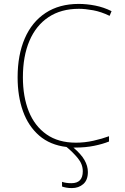

<svg xmlns="http://www.w3.org/2000/svg" viewBox="-20 -744 640 981"><path d="M364 10Q359 10 355 10Q394 43 411.5 73.5Q429 104 429 135Q429 176 405.5 196.5Q382 217 347 217Q331 217 318 214.5Q305 212 297 209V185Q316 192 345 192Q403 192 403 131Q403 95 377.5 64Q352 33 320 7Q236 -3 180.5 -51Q125 -99 97.5 -175.5Q70 -252 70 -349Q70 -463 106.5 -547.5Q143 -632 213 -678Q283 -724 382 -724Q423 -724 466.5 -715.5Q510 -707 550 -687L540 -663Q497 -684 456 -691.5Q415 -699 383 -699Q292 -699 228 -656.5Q164 -614 130.5 -535.5Q97 -457 97 -349Q97 -250 127 -175Q157 -100 217.5 -57.5Q278 -15 368 -15Q413 -15 457.5 -25Q502 -35 537 -48V-21Q505 -8 461 1Q417 10 364 10Z"/></svg>

Font: Noto Sans Mono Thin
Style: Regular
Weight: 100
Designer: Monotype Design Team
Foundry: Monotype Imaging Inc.
Version: Version 2.014